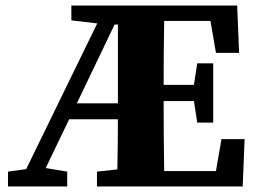

<svg xmlns="http://www.w3.org/2000/svg" viewBox="-20 -677 932 697"><path d="M259 -302H408V-588H396ZM9 0V-54L75 -63L333 -592L239 -603V-657H841L848 -485H764L744 -601H576Q575 -544 574.5 -486Q574 -428 574 -369H684L696 -447H754V-232H696L684 -310H574Q574 -241 574.5 -179Q575 -117 576 -56H764L784 -172H868L861 0H332V-54L406 -62Q407 -107 407.5 -153Q408 -199 408 -244H231L146 -67L224 -54V0Z"/></svg>

Font: Source Serif Pro
Style: Bold
Weight: 700
Designer: Frank Grießhammer
Foundry: Adobe Systems Incorporated
Version: Version 3.001;hotconv 1.0.111;makeotfexe 2.5.65597